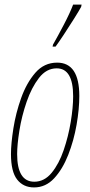

<svg xmlns="http://www.w3.org/2000/svg" viewBox="-20 -810 393 840"><path d="M129 10Q180 10 217 -30Q254 -70 278.5 -132.5Q303 -195 315 -264Q327 -333 327 -390Q327 -536 230 -536Q173 -536 134.5 -491.5Q96 -447 72.5 -381Q49 -315 38.5 -248Q28 -181 28 -136Q28 -59 55 -24.5Q82 10 129 10ZM130 -15Q55 -15 55 -136Q55 -177 65 -239.5Q75 -302 96.5 -364.5Q118 -427 150.5 -469Q183 -511 228 -511Q300 -511 300 -389Q300 -340 289.5 -276.5Q279 -213 258.5 -153Q238 -93 206 -54Q174 -15 130 -15ZM210 -606H223Q235 -622 258.5 -657.5Q282 -693 304.5 -729Q327 -765 335 -780L337 -790H300Q286 -753 259 -701.5Q232 -650 212 -615Z"/></svg>

Font: Noto Sans Display Condensed Thin
Style: Italic
Weight: 250
Width: 3
Italic angle: -12°
Designer: Monotype Design Team
Foundry: Monotype Imaging Inc.
Version: Version 1.900